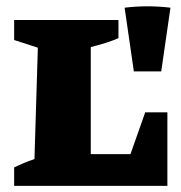

<svg xmlns="http://www.w3.org/2000/svg" viewBox="-20 -604 587 624"><path d="M452 -239H524V0H26V-60Q41 -67 56 -73.5Q71 -80 92 -87L103 -449L26 -474V-539H365V-480Q347 -472 323 -464.5Q299 -457 275 -451V-103H404ZM415 -372 385 -579Q460 -588 534 -579L504 -372Z"/></svg>

Font: Piazzolla SC ExtraBold
Style: Regular
Weight: 800
Designer: Juan Pablo del Peral
Foundry: Huerta Tipografica
Version: Version 1.330